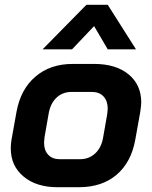

<svg xmlns="http://www.w3.org/2000/svg" viewBox="-20 -774 634 802"><path d="M25 -154Q25 -172 28 -190L49 -307Q66 -401 128 -454Q190 -507 284 -507H373Q464 -507 517 -463.5Q570 -420 570 -346Q570 -335 566 -307L545 -190Q528 -96 467 -44Q406 8 309 8H220Q132 8 78.5 -36.5Q25 -81 25 -154ZM314 -109Q352 -109 378 -133.5Q404 -158 411 -201L428 -298Q430 -314 430 -320Q430 -352 412.5 -371Q395 -390 364 -390H279Q241 -390 215.5 -365.5Q190 -341 183 -298L166 -201Q164 -185 164 -178Q164 -146 181.5 -127.5Q199 -109 229 -109ZM341 -754H430L548 -568H430L373 -665L281 -568H158Z"/></svg>

Font: Bai Jamjuree
Style: Bold Italic
Weight: 700
Italic angle: -10°
Designer: Katatrad Aksorn Co.,Ltd.
Foundry: Cadson Demak Co.,Ltd.
Version: Version 1.000; ttfautohint (v1.6)